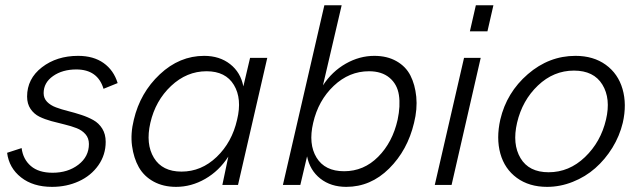

<svg xmlns="http://www.w3.org/2000/svg" viewBox="-20 -710 2456 737"><path d="M179.7 7.3Q106.9 7.3 60.8 -29.1Q14.6 -65.4 7.3 -123.5L63 -141.6Q68.4 -98.6 98.4 -72.8Q128.4 -46.9 182.1 -46.9Q240.7 -46.9 281 -77.9Q321.3 -108.9 321.3 -157.2Q321.3 -179.7 308.1 -194.8Q294.9 -210 274.2 -218Q253.4 -226.1 228 -232.2Q202.6 -238.3 177.2 -245.1Q151.9 -252 131.1 -262.2Q110.4 -272.5 97.2 -292Q84 -311.5 84 -339.4Q84 -407.7 140.9 -451.7Q197.8 -495.6 279.8 -495.6Q338.9 -495.6 377.7 -468Q416.5 -440.4 431.6 -391.1L377.4 -369.1Q355 -443.4 272.9 -443.4Q219.7 -443.4 183.6 -418Q147.5 -392.6 147.5 -352.5Q147.5 -333 160.6 -319.3Q173.8 -305.7 194.8 -297.9Q215.8 -290 241.2 -283.7Q266.6 -277.3 292 -269Q317.4 -260.7 338.4 -249Q359.4 -237.3 372.6 -216.1Q385.7 -194.8 385.7 -165.5Q385.7 -115.7 357.7 -75.7Q329.6 -35.6 282.7 -14.2Q235.8 7.3 179.7 7.3Z M655.8 7.3Q606.9 7.3 569.8 -12.9Q532.7 -33.2 512.9 -68.1Q493.2 -103 486.8 -150.1Q480.5 -197.3 493.7 -250.5Q518.1 -354 593.5 -424.8Q668.9 -495.6 763.7 -495.6Q822.8 -495.6 863.3 -463.9Q903.8 -432.1 914.1 -378.4L939.9 -487.8H1005.9L893.6 0H833.5L856.4 -108.9Q821.3 -54.2 767.8 -23.4Q714.4 7.3 655.8 7.3ZM676.8 -51.3Q752.9 -51.3 811.8 -107.7Q870.6 -164.1 890.1 -250.5Q909.7 -331.1 877.9 -383.8Q846.2 -436.5 772.9 -436.5Q696.8 -436.5 636.7 -380.1Q576.7 -323.7 557.1 -238.3Q538.6 -157.2 570.8 -104.2Q603 -51.3 676.8 -51.3Z M1309.1 7.3Q1250 7.3 1209.7 -24.4Q1169.4 -56.2 1158.7 -109.9L1132.8 0H1065.9L1225.1 -689.9H1291.5L1219.7 -382.3Q1254.4 -435.5 1307.1 -465.6Q1359.9 -495.6 1417 -495.6Q1465.8 -495.6 1501.7 -475.3Q1537.6 -455.1 1555.4 -420.2Q1573.2 -385.3 1577.9 -338.4Q1582.5 -291.5 1569.3 -238.3Q1544.4 -133.3 1473.6 -63Q1402.8 7.3 1309.1 7.3ZM1300.8 -52.7Q1376.5 -52.7 1431.6 -108.2Q1486.8 -163.6 1506.3 -250.5Q1517.6 -303.7 1511.2 -345.2Q1504.9 -386.7 1475.1 -411.6Q1445.3 -436.5 1396.5 -436.5Q1320.3 -436.5 1261 -380.4Q1201.7 -324.2 1182.1 -238.3Q1163.1 -157.2 1195.1 -105Q1227.1 -52.7 1300.8 -52.7Z M1783.7 -589.8 1806.6 -689.9H1874L1851.1 -589.8ZM1648.9 0 1761.2 -487.8H1825.2L1713.4 0Z M2080.1 7.3Q2011.2 7.3 1964.1 -27.1Q1917 -61.5 1900.6 -120.4Q1884.3 -179.2 1900.4 -251Q1924.8 -355 2006.1 -425.3Q2087.4 -495.6 2189 -495.6Q2257.8 -495.6 2305.2 -461.4Q2352.5 -427.2 2369.6 -368.4Q2386.7 -309.6 2370.6 -238.8Q2358.4 -188 2330.6 -142.8Q2302.7 -97.7 2264.9 -64.5Q2227.1 -31.2 2178.7 -12Q2130.4 7.3 2080.1 7.3ZM2085.9 -48.8Q2164.6 -48.8 2225.3 -106.9Q2286.1 -165 2306.2 -251Q2325.2 -331.5 2292.2 -385.3Q2259.3 -439 2183.1 -439Q2105 -439 2044.9 -381.8Q1984.9 -324.7 1964.8 -238.8Q1945.8 -157.2 1978 -103Q2010.3 -48.8 2085.9 -48.8Z"/></svg>

Font: HK Grotesk Legacy
Style: Italic
Weight: 400
Italic angle: -13°
Designer: Alfredo Marco Pradil
Foundry: Hanken Design Co.
Version: Version 2.022;PS 002.022;hotconv 1.0.88;makeotf.lib2.5.64775